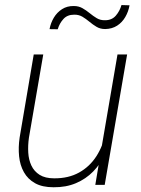

<svg xmlns="http://www.w3.org/2000/svg" viewBox="-20 -749 572 778"><path d="M386.7 -123 456.1 -528.3H495.1L404.3 0H366.2ZM408.2 -211.9 433.6 -212.4Q425.3 -165.5 406.2 -125Q387.2 -84.5 357.7 -54.2Q328.1 -23.9 287.8 -6.8Q247.6 10.3 196.8 9.8Q151.4 9.8 122.1 -6.6Q92.8 -22.9 76.9 -51.3Q61 -79.6 57.4 -115.7Q53.7 -151.9 59.6 -191.9L116.7 -528.3H155.3L97.2 -190.9Q92.8 -159.7 94.5 -130.6Q96.2 -101.6 107.2 -78.1Q118.2 -54.7 140.6 -40.5Q163.1 -26.4 199.2 -26.4Q257.3 -25.9 300.3 -49.8Q343.3 -73.7 370.4 -115.7Q397.5 -157.7 408.2 -211.9ZM472.2 -728.5 504.9 -727.5Q500.5 -702.1 487.8 -680.2Q475.1 -658.2 454.6 -645Q434.1 -631.8 406.2 -631.3Q386.2 -631.3 371.1 -640.4Q356 -649.4 342.3 -660.9Q328.6 -672.4 314 -681.2Q299.3 -689.9 280.3 -689.5Q252.9 -689.5 237.1 -672.1Q221.2 -654.8 213.9 -630.4L180.7 -630.9Q185.5 -656.2 198.2 -677.5Q210.9 -698.7 231.4 -711.9Q252 -725.1 279.3 -724.6Q298.8 -724.6 314.2 -715.8Q329.6 -707 343.5 -695.6Q357.4 -684.1 372.1 -675.3Q386.7 -666.5 405.8 -667Q433.1 -667 449.2 -685.5Q465.3 -704.1 472.2 -728.5Z"/></svg>

Font: Roboto ExtraLight
Style: Italic
Weight: 250
Designer: Christian Robertson
Foundry: Google
Version: Version 3.009; 2024